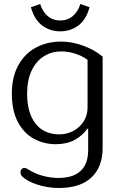

<svg xmlns="http://www.w3.org/2000/svg" viewBox="-20 -706 591 956"><path d="M134 -670 180 -686Q191 -649 217 -626.5Q243 -604 280 -604Q317 -604 343 -626.5Q369 -649 380 -686L426 -670Q409 -608 370 -579Q331 -550 280 -550Q229 -550 190 -579Q151 -608 134 -670ZM115 191Q99 181 90.5 172.5Q82 164 82 153Q82 142 88 136Q94 130 102 130Q107 130 113.5 133.5Q120 137 123 139Q155 159 193.5 169.5Q232 180 271 180Q344 180 381.5 145Q419 110 419 41V-65H415Q390 -30 351 -9Q312 12 258 12Q198 12 148 -15.5Q98 -43 68.5 -99.5Q39 -156 39 -240Q39 -324 72 -382.5Q105 -441 160.5 -470Q216 -499 285 -499Q339 -499 395.5 -478Q452 -457 491 -424V30Q491 125 435.5 177.5Q380 230 273 230Q230 230 188 219.5Q146 209 115 191ZM416 -170V-408Q389 -428 354 -439Q319 -450 285 -450Q238 -450 199.5 -426.5Q161 -403 138 -355.5Q115 -308 115 -240Q115 -144 157 -90.5Q199 -37 276 -37Q313 -37 345 -54Q377 -71 396.5 -101.5Q416 -132 416 -170Z"/></svg>

Font: Maitree
Style: Regular
Weight: 400
Designer: CadsonDemak Team
Foundry: CadsonDemak
Version: Version 1.000